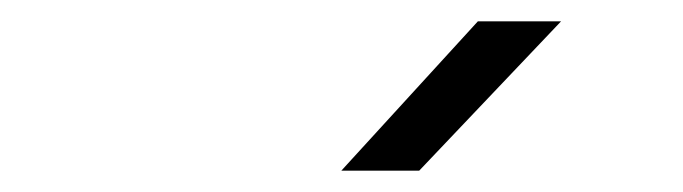

<svg xmlns="http://www.w3.org/2000/svg" viewBox="-20 -805 640 180"><path d="M300 -645H373L506 -785H428Z"/></svg>

Font: JetBrains Mono ExtraLight
Style: Italic
Weight: 240
Italic angle: -9°
Monospace: yes
Designer: Philipp Nurullin, Konstantin Bulenkov
Foundry: JetBrains
Version: Version 2.305